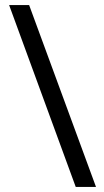

<svg xmlns="http://www.w3.org/2000/svg" viewBox="-20 -736 411 758"><path d="M95 -716H16L279 2H359Z"/></svg>

Font: Noto Sans Lao Looped Condensed
Style: Regular
Weight: 400
Width: 3
Designer: Mark Frömberg, Ben Mitchell
Foundry: The Fontpad Ltd
Version: Version 1.003